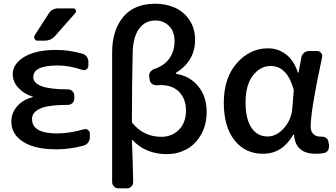

<svg xmlns="http://www.w3.org/2000/svg" viewBox="-20 -829 1839 1051"><path d="M246.1 -753.9Q264.6 -783.2 298.8 -783.2H380.9Q390.6 -783.2 394.5 -773.9Q398.4 -764.6 391.6 -756.8L282.2 -632.8Q258.8 -606.4 224.6 -606.4H185.5Q174.8 -606.4 169.4 -616.2Q164.1 -626 169.9 -635.7ZM292 -98.6Q359.4 -98.6 438.5 -121.1Q451.2 -125 461.4 -117.7Q471.7 -110.4 471.7 -97.7V-76.2Q471.7 -61.5 462.4 -48.8Q453.1 -36.1 438.5 -32.2Q362.3 -11.7 292 -11.7Q290 -11.7 287.1 -11.7Q169.9 -11.7 106 -53.2Q42 -94.7 42 -164.1Q42 -213.9 79.1 -252.9Q111.3 -286.1 160.2 -297.9Q160.2 -297.9 160.6 -298.8Q161.1 -299.8 160.2 -299.8Q113.3 -313.5 84 -344.7Q49.8 -378.9 49.8 -422.9Q49.8 -479.5 112.8 -517.6Q175.8 -555.7 287.1 -555.7Q357.4 -555.7 430.7 -535.2Q445.3 -531.2 454.6 -518.6Q463.9 -505.9 463.9 -490.2V-468.8Q463.9 -457 453.6 -449.7Q443.4 -442.4 431.6 -446.3Q357.4 -470.7 296.9 -470.7Q162.1 -470.7 162.1 -407.2Q162.1 -339.8 350.6 -339.8Q351.6 -339.8 352.5 -339.8Q366.2 -339.8 376.5 -329.6Q386.7 -319.3 386.7 -304.7V-289.1Q386.7 -275.4 376.5 -265.1Q366.2 -254.9 351.6 -254.9Q242.2 -254.9 199.2 -234.4Q155.3 -214.8 155.3 -177.7Q155.3 -98.6 292 -98.6Z M628.9 202.1Q614.3 202.1 604 191.9Q593.8 181.6 593.8 167V-542Q593.8 -662.1 653.8 -735.4Q713.9 -808.6 830.1 -808.6Q887.7 -808.6 936 -787.6Q984.4 -766.6 1016.1 -720.7Q1047.9 -674.8 1047.9 -611.3Q1047.9 -496.1 945.3 -431.6Q942.4 -429.7 942.4 -427.2Q942.4 -424.8 945.3 -424.8Q1020.5 -412.1 1065.9 -356Q1111.3 -299.8 1111.3 -216.8Q1111.3 -144.5 1079.6 -90.3Q1047.9 -36.1 999 -10.7Q950.2 14.6 893.6 14.6Q777.3 14.6 705.1 -62.5Q704.1 -63.5 703.1 -63Q702.1 -62.5 702.1 -61.5Q706.1 28.3 709 167Q709 181.6 699.2 191.9Q689.5 202.1 674.8 202.1ZM863.3 -80.1Q920.9 -80.1 959.5 -118.7Q998 -157.2 998 -224.6Q998 -286.1 961.9 -324.7Q925.8 -363.3 858.4 -363.3Q848.6 -363.3 839.8 -362.3Q825.2 -361.3 813.5 -369.1Q801.8 -377 799.8 -390.6L796.9 -408.2Q793.9 -421.9 802.2 -434.1Q810.5 -446.3 824.2 -451.2Q881.8 -470.7 908.7 -511.2Q935.5 -551.8 935.5 -602.5Q935.5 -657.2 905.3 -687Q875 -716.8 831.1 -716.8Q771.5 -716.8 738.8 -668Q706.1 -619.1 706.1 -530.3Q702.1 -366.2 702.1 -164.1Q702.1 -160.2 704.1 -156.2Q766.6 -80.1 863.3 -80.1Z M1419.9 12.7Q1322.3 12.7 1263.7 -61Q1205.1 -134.8 1205.1 -266.6Q1205.1 -402.3 1276.4 -483.4Q1347.7 -564.5 1447.3 -564.5Q1501 -564.5 1544.4 -532.2Q1587.9 -500 1610.4 -432.6Q1611.3 -430.7 1612.8 -430.7Q1614.3 -430.7 1614.3 -432.6L1629.9 -515.6Q1632.8 -530.3 1644.5 -540Q1656.2 -549.8 1670.9 -549.8H1715.8Q1728.5 -549.8 1737.3 -539.6Q1746.1 -529.3 1743.2 -515.6Q1680.7 -226.6 1680.7 -135.7Q1680.7 -109.4 1695.3 -95.2Q1710 -81.1 1734.4 -81.1Q1736.3 -81.1 1737.3 -81.1Q1752 -82 1763.7 -74.7Q1775.4 -67.4 1777.3 -54.7L1781.2 -36.1Q1781.2 -32.2 1781.2 -28.3Q1781.2 -17.6 1776.4 -7.8Q1768.6 5.9 1753.9 8.8Q1733.4 12.7 1708 12.7Q1597.7 12.7 1589.8 -89.8Q1588.9 -91.8 1586.9 -91.8Q1585 -91.8 1584 -89.8Q1524.4 12.7 1419.9 12.7ZM1445.3 -82Q1494.1 -82 1534.7 -127.9Q1575.2 -173.8 1580.1 -236.3L1587.9 -333Q1587.9 -336.9 1586.9 -340.8Q1550.8 -467.8 1461.9 -467.8Q1405.3 -467.8 1364.7 -416Q1324.2 -364.3 1324.2 -268.6Q1324.2 -178.7 1356 -130.4Q1387.7 -82 1445.3 -82Z"/></svg>

Font: Gen Jyuu GothicL Medium
Style: Regular
Weight: 500
Designer: [Source Han Sans]
Ryoko NISHIZUKA  (kana & ideographs); Paul D. Hunt (Latin, Greek & Cyrillic); Wenlong ZHANG  (bopomofo
Version: Version 1.002.20150607